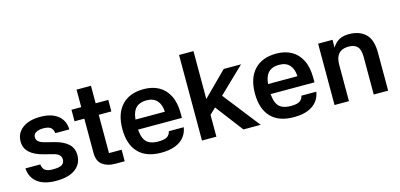

<svg xmlns="http://www.w3.org/2000/svg" viewBox="-66 -1132 3240 1557"><g transform="rotate(-15 1554.0 -354.0)"><path d="M344.7 -365.7Q339.3 -401.7 319.3 -415.2Q299.3 -428.7 260.3 -428.7Q221.3 -428.7 198.3 -415.3Q175.3 -402 175.3 -376.3Q175.3 -354.3 191.2 -340.2Q207 -326 244 -316.3L316.3 -298Q392.7 -279 432 -242.7Q471.3 -206.3 471.3 -148.3Q471.3 -75 415 -32.5Q358.7 10 252.3 10Q153.3 10 97.7 -32Q42 -74 36 -152.3H161Q165.3 -117.3 185.5 -102.2Q205.7 -87 250.3 -87Q308 -87 328.2 -102Q348.3 -117 348.3 -143.3Q348.3 -167.3 333.2 -182.3Q318 -197.3 282 -206L209.7 -224.3Q133.7 -243.3 94.2 -280Q54.7 -316.7 54.7 -372Q54.7 -442 109.5 -483.7Q164.3 -525.3 260.3 -525.3Q353.3 -525.3 406.7 -483.2Q460 -441 462 -365.7Z M829 -418.3H723V-96.7H829V0H749.3Q684.7 0 643.3 -30.7Q602 -61.3 602 -131V-418.3H520V-515H602V-662H723V-515H829Z M946 -303.7H1247.3Q1245 -363.7 1214.8 -397.5Q1184.7 -431.3 1127.7 -431.3Q1059.7 -431.3 1029 -390.2Q998.3 -349 998.3 -257Q998.3 -165 1028.5 -124.5Q1058.7 -84 1134.7 -84Q1187.7 -84 1209.7 -99.2Q1231.7 -114.3 1237.7 -142.7H1362.7Q1356.3 -98 1329.3 -63.5Q1302.3 -29 1254.2 -9.5Q1206 10 1134.7 10Q1009.3 10 943.7 -58.8Q878 -127.7 878 -256Q878 -386 943.7 -455.7Q1009.3 -525.3 1127.7 -525.3Q1201 -525.3 1254.7 -495.3Q1308.3 -465.3 1338.2 -405.8Q1368 -346.3 1368 -256.7V-219.7H945Z M1697 -350 1970.7 0H1825.7L1612.7 -279.7ZM1598.7 0H1477.7V-718.3H1598.7ZM1581.3 -299 1798 -515H1943.7L1583 -168Z M2059 -303.7H2360.3Q2358 -363.7 2327.8 -397.5Q2297.7 -431.3 2240.7 -431.3Q2172.7 -431.3 2142 -390.2Q2111.3 -349 2111.3 -257Q2111.3 -165 2141.5 -124.5Q2171.7 -84 2247.7 -84Q2300.7 -84 2322.7 -99.2Q2344.7 -114.3 2350.7 -142.7H2475.7Q2469.3 -98 2442.3 -63.5Q2415.3 -29 2367.2 -9.5Q2319 10 2247.7 10Q2122.3 10 2056.7 -58.8Q1991 -127.7 1991 -256Q1991 -386 2056.7 -455.7Q2122.3 -525.3 2240.7 -525.3Q2314 -525.3 2367.7 -495.3Q2421.3 -465.3 2451.2 -405.8Q2481 -346.3 2481 -256.7V-219.7H2058Z M2711.7 0H2590.7V-515H2711.7L2711 -450Q2734.3 -487 2767 -506.2Q2799.7 -525.3 2851 -525.3Q2937 -525.3 2988.8 -477.5Q3040.7 -429.7 3040.7 -317.7V0H2919.7V-317.3Q2919.7 -376.7 2895.5 -402.5Q2871.3 -428.3 2823.3 -428.3Q2787 -428.3 2762 -415.2Q2737 -402 2724.3 -374.7Q2711.7 -347.3 2711.7 -303Z"/></g></svg>

Font: 42dot Sans Light
Style: Regular
Weight: 300
Designer: 42dot
Version: Version 1.000